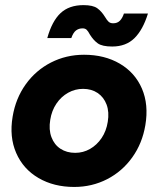

<svg xmlns="http://www.w3.org/2000/svg" viewBox="-20 -729 626 761"><path d="M30.1 -267Q42.1 -339.1 81.9 -394.7Q121.7 -450.3 182 -481.2Q242.4 -512 313.1 -512Q394.5 -512 454.9 -476.6Q515.3 -441.1 542.6 -377.7Q569.8 -314.3 556.1 -233Q544.1 -160.9 504.3 -105.3Q464.6 -49.7 404.6 -18.8Q344.6 12 274.1 12Q193.4 12 132.7 -23.4Q71.9 -58.9 44.2 -122.6Q16.4 -186.4 30.1 -267ZM407.1 -246.1Q413.5 -284.8 402.5 -314.4Q391.4 -343.9 367.1 -360.4Q342.7 -376.8 309.2 -376.8Q277.6 -376.8 250 -361.4Q222.3 -345.9 203.6 -318.2Q184.8 -290.4 179.1 -253.9Q172.7 -215.2 183.9 -185.3Q195.1 -155.4 219.8 -139.3Q244.5 -123.2 278 -123.2Q309.6 -123.2 336.7 -138.6Q363.9 -154.1 382.7 -181.8Q401.4 -209.6 407.1 -246.1ZM336.2 -592.2Q329.6 -605 323.6 -610.8Q317.7 -616.6 307.4 -616.6Q292.3 -616.6 281.3 -608.3Q270.3 -600 262.6 -578.1H167.4Q186.2 -645.4 220.1 -677.1Q254 -708.7 310.8 -708.7Q348.4 -708.7 365.6 -696.3Q382.7 -683.9 396 -662.2Q403.8 -648.9 410.5 -642.8Q417.1 -636.7 428.6 -636.7Q445.1 -636.7 455.2 -646.9Q465.2 -657.1 471.2 -675.4H566.4Q546.7 -611.3 513.1 -577.9Q479.4 -544.6 424.8 -544.6Q385.1 -544.6 367.6 -557.1Q350.1 -569.7 336.2 -592.2Z"/></svg>

Font: Oak Sans Light Italic
Style: Regular
Weight: 400
Italic angle: -9.5°
Foundry: Erik Kennedy, Walven
Version: Version 1.000;Glyphs 3.1.2 (3151)